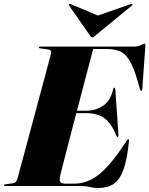

<svg xmlns="http://www.w3.org/2000/svg" viewBox="-40 -934 750 964"><path d="M367.5 0H-14Q-20 0 -20 -3.5Q-20 -8 -13.5 -8.5L26 -14Q35 -15 40 -21.8Q45 -28.5 48 -38Q49.5 -44 59.2 -80Q69 -116 83.8 -171Q98.5 -226 115.8 -290Q133 -354 150.2 -418Q167.5 -482 181.8 -535.8Q196 -589.5 205.2 -623.2Q214.5 -657 215 -660.5Q217.5 -673 214.5 -678.8Q211.5 -684.5 199 -686L162 -691Q155.5 -691.5 155.5 -696Q155.5 -700 162.5 -700H627Q656.5 -700 668.2 -707.5Q680 -715 685 -715Q691 -715 690 -706L674.5 -489Q673.5 -477.5 669.5 -477.5Q665 -477.5 662 -488Q640.5 -571.5 619 -614.5Q597.5 -657.5 569 -672.8Q540.5 -688 496.5 -688H428Q427 -684.5 419.8 -657.2Q412.5 -630 401 -586.2Q389.5 -542.5 375.2 -488.8Q361 -435 346.5 -378H393.5Q437.5 -378 476 -402.2Q514.5 -426.5 528 -485.5Q529.5 -493.5 534 -493.5Q538 -493.5 539 -485L554.5 -260Q555 -246.5 551.5 -246Q547 -245 543.5 -254Q522 -310 487.5 -338Q453 -366 389.5 -366H343Q328.5 -310.5 314.8 -257.5Q301 -204.5 289.8 -161Q278.5 -117.5 271.5 -89.5Q264.5 -61.5 263 -56Q257 -29.5 262.5 -20.8Q268 -12 286 -12H334Q377 -12 417 -32Q457 -52 500.2 -99Q543.5 -146 596 -227Q601.5 -235 604 -235Q608.5 -235 607.5 -226Q599 -136.5 580.8 -84.8Q562.5 -33 531.8 -11.5Q501 10 454.5 10Q432.5 10 412.2 5Q392 0 367.5 0ZM435 -752.5Q428 -746 423 -746Q418.5 -746 414 -752.5L307 -906Q304 -910.5 308.5 -913.5Q310.5 -915.5 316 -913L451.5 -856L615.5 -913Q622 -915.5 624.5 -913.5Q626.5 -910.5 622 -906Z"/></svg>

Font: Fraunces 144pt S000 Black
Style: Italic
Weight: 900
Italic angle: -16°
Version: Version 1.000; ttfautohint (v1.8.3)